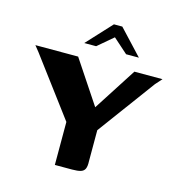

<svg xmlns="http://www.w3.org/2000/svg" viewBox="-96 -713 745 798"><g transform="rotate(15 276.0 -314.0)"><path d="M211 0V-185L24 -435L4 -460H188L311 -275L430 -460H551L526 -432L344 -185V-51Q345 -30 340 -19Q335 -8 322 -4Q309 0 285 0ZM198 -521 297 -628H333L433 -521H378L315 -577L249 -521Z"/></g></svg>

Font: Genos Thin SemiBold
Style: Regular
Weight: 600
Version: Version 1.010